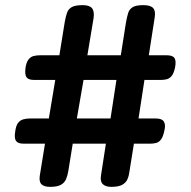

<svg xmlns="http://www.w3.org/2000/svg" viewBox="-20 -716 743 747"><path d="M175 11Q151 11 141 0.5Q131 -10 135 -34L155 -157H72Q50 -157 42.5 -167.5Q35 -178 39 -203Q42 -227 50 -237.5Q58 -248 70 -251.5Q82 -255 96 -255H170L195 -405H113Q91 -405 83.5 -415Q76 -425 79 -450Q82 -473 90.5 -484Q99 -495 110.5 -498Q122 -501 137 -501H211L232 -631Q236 -653 241 -667Q246 -681 259.5 -688.5Q273 -696 302 -696Q328 -696 338 -684Q348 -672 344 -645L320 -501H450L470 -628Q474 -650 478.5 -665Q483 -680 496 -688Q509 -696 538 -696Q565 -696 575.5 -685Q586 -674 582 -649L559 -501H628Q652 -501 659 -490Q666 -479 661 -453Q656 -430 647.5 -420Q639 -410 628 -407.5Q617 -405 605 -405H542L519 -255H587Q610 -255 617.5 -243Q625 -231 620 -210Q615 -185 607 -174Q599 -163 588 -160Q577 -157 564 -157H501L484 -51Q482 -33 476 -19Q470 -5 455.5 3Q441 11 413 11Q391 11 380 0.5Q369 -10 373 -34L392 -157H263L246 -52Q243 -33 237 -19Q231 -5 217 3Q203 11 175 11ZM279 -255H410L433 -405H305Z"/></svg>

Font: Fredoka SemiCondensed Medium
Style: Regular
Weight: 500
Width: 4
Designer: Ben Nathan
Foundry: Milena B. Brandão, Ben Nathan
Version: Version 2.001